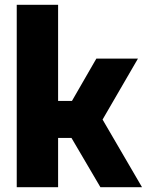

<svg xmlns="http://www.w3.org/2000/svg" viewBox="-20 -783 614 803"><path d="M50 -763H223V-361H281L383 -538H557L409 -283L574 0H400L279 -206H223V0H50Z"/></svg>

Font: Exo ExtraBold
Style: Regular
Weight: 800
Designer: Natanael Gama
Foundry: Natanael Gama
Version: Version 1.500